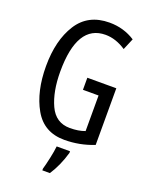

<svg xmlns="http://www.w3.org/2000/svg" viewBox="-171 -812 873 1121"><g transform="rotate(20 265.0 -251.5)"><path d="M298 -377V-302H395V-81Q356 -66 302 -66Q214 -66 175.5 -149.5Q137 -233 137 -357Q137 -649 313 -649Q377 -649 440 -607L470 -678Q399 -724 311 -724Q178 -724 113 -621.5Q48 -519 48 -359Q48 -201 108 -95.5Q168 10 295 10Q390 10 478 -25V-377ZM350 61H267Q264 91 254 137Q244 183 236 210V221H283Q326 155 350 71Z"/></g></svg>

Font: Noto Sans Display Condensed
Style: Regular
Weight: 400
Width: 3
Designer: Monotype Design Team
Foundry: Monotype Imaging Inc.
Version: Version 1.900